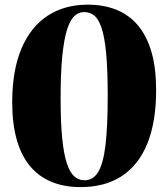

<svg xmlns="http://www.w3.org/2000/svg" viewBox="-20 -772 704 803"><path d="M317 10.5Q247.5 10.5 194 -12Q140.5 -34.5 104 -79.2Q67.5 -124 49.2 -190.8Q31 -257.5 31 -346Q31.5 -479 70 -569.5Q108.5 -660 179.2 -706.2Q250 -752.5 347 -752.5Q414.5 -752.5 467.8 -730.8Q521 -709 557.8 -664.8Q594.5 -620.5 613.8 -553.5Q633 -486.5 633 -395.5Q633 -263.5 596.8 -173Q560.5 -82.5 490 -36Q419.5 10.5 317 10.5ZM333.5 -18Q369 -18 390.2 -52Q411.5 -86 421 -163.5Q430.5 -241 430.5 -371Q430.5 -482 423.8 -551.2Q417 -620.5 404 -657.5Q391 -694.5 372.8 -708Q354.5 -721.5 331.5 -721.5Q309 -721.5 291 -704.8Q273 -688 260.2 -647.5Q247.5 -607 240.5 -537Q233.5 -467 233.5 -361Q233.5 -259.5 240.2 -193Q247 -126.5 259.8 -88.2Q272.5 -50 291 -34Q309.5 -18 333.5 -18Z"/></svg>

Font: Merriweather 144pt Black
Style: Regular
Weight: 900
Version: Version 2.100